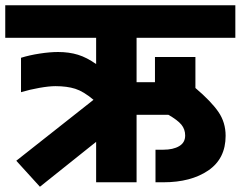

<svg xmlns="http://www.w3.org/2000/svg" viewBox="-30 -694 916 731"><path d="M490 -550V-381H560V-477H714V-359Q774 -308 801.5 -268Q829 -228 829 -177Q829 -90 763 -45Q697 0 592 0H562V-124H592Q629 -124 652 -137.5Q675 -151 675 -178Q675 -202 660.5 -219.5Q646 -237 611 -257H490V0H336V-154L122 17L32 -82L326 -314Q288 -346 256.5 -356Q225 -366 181 -366Q157 -366 120 -359.5Q83 -353 50 -343V-474Q82 -484 121 -490Q160 -496 191 -496Q233 -496 267 -485.5Q301 -475 336 -450V-550H-10V-674H866V-550Z"/></svg>

Font: Biryani Heavy
Style: Regular
Weight: 900
Designer: Dan Reynolds and Mathieu Réguer
Foundry: Dan Reynolds and Mathieu Réguer
Version: Version 1.003; ttfautohint (v1.1) -l 5 -r 5 -G 72 -x 0 -D la